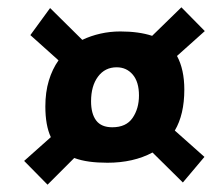

<svg xmlns="http://www.w3.org/2000/svg" viewBox="-20 -601 612 525"><path d="M110 -96 46 -161 119 -226Q104 -258 104 -310Q104 -349 113.5 -380.5Q123 -412 140 -436L63 -505L117 -579L205 -492Q228 -503 254.5 -509Q281 -515 309 -515Q334 -515 356 -512Q378 -509 396 -503L476 -581L540 -516L464 -448Q484 -411 484 -356Q484 -288 458 -244L539 -172L480 -102L397 -184Q371 -170 340 -163Q309 -156 274 -156Q247 -156 224.5 -159Q202 -162 183 -169ZM287 -253Q325 -253 342.5 -278.5Q360 -304 360 -340Q360 -377 343 -397Q326 -417 299 -417Q267 -417 248 -391.5Q229 -366 229 -324Q229 -290 243 -271.5Q257 -253 287 -253Z"/></svg>

Font: Sansita Swashed Light ExtraBold
Style: Regular
Weight: 800
Version: Version 1.003